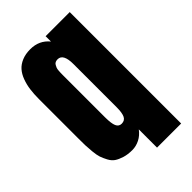

<svg xmlns="http://www.w3.org/2000/svg" viewBox="-248 -827 1003 1003"><g transform="rotate(-45 253.5 -325.0)"><path d="M288.6 90.8V-43.9Q269.5 -18.1 242.9 -4.6Q216.3 8.8 188.5 8.8Q155.8 8.8 130.4 1Q105 -6.8 88.6 -17.8Q72.3 -28.8 61 -50Q49.8 -71.3 44.2 -87.9Q38.6 -104.5 35.6 -135Q32.7 -165.5 32.2 -183.3Q31.7 -201.2 31.7 -235.4Q31.7 -236.8 31.7 -237.8V-524.9Q31.7 -562.5 35.9 -593.3Q40 -624 50.5 -652.3Q61 -680.7 77.9 -699.7Q94.7 -718.8 121.6 -730Q148.4 -741.2 183.6 -741.2Q249.5 -741.2 288.6 -692.9V-732.4H466.8V90.8ZM288.6 -526.9Q288.6 -603 247.6 -603Q237.8 -603 230.7 -599.6Q223.6 -596.2 219.5 -588.6Q215.3 -581.1 212.9 -575Q210.4 -568.8 209.7 -557.4Q209 -545.9 208.7 -541Q208.5 -536.1 208.5 -524.9V-213.9Q208.5 -167.5 217.3 -147.7Q226.1 -127.9 246.6 -127.9Q270 -127.9 279.3 -147.2Q288.6 -166.5 288.6 -206.1Z"/></g></svg>

Font: Anton
Style: Regular
Weight: 400
Foundry: vernon adams
Version: Version 1.000